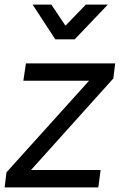

<svg xmlns="http://www.w3.org/2000/svg" viewBox="-35 -810 518 830"><path d="M-15 0 -7 -65 350 -461H66L77 -536H463L455 -471L99 -75H400L390 0ZM204 -640 106 -790H187L248 -699L336 -790H431L288 -640Z"/></svg>

Font: Kosmopol Plus Jakarta Sans Italic It
Style: Regular
Weight: 400
Italic angle: -8.04999°
Designer: Gumpita Rahayu
Foundry: Tokotype
Version: Version 2.006